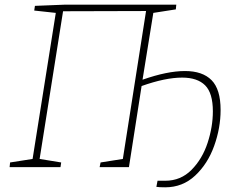

<svg xmlns="http://www.w3.org/2000/svg" viewBox="-20 -713 1032 819"><path d="M921 -244Q921 -167 893.5 -90.5Q866 -14 812.5 36Q759 86 685 86Q658 86 647 84L652 58H685Q751 58 797 11.5Q843 -35 865.5 -103.5Q888 -172 888 -238Q888 -316 855 -349Q822 -382 757 -382Q685 -382 584 -346L530 0H405L409 -20L504 -35L603 -666L249 -665L149 -35L241 -20L238 0H21L23 -20L119 -35L218 -658L126 -668L129 -688L254 -693H732L730 -673L634 -658L588 -373Q693 -410 769 -410Q844 -410 882.5 -371Q921 -332 921 -244Z"/></svg>

Font: Bitter Pro ExtraLight
Style: Italic
Weight: 275
Italic angle: -9°
Designer: Sol Matas, and Bitter project Authors
Foundry: Sol Matas
Version: Version 1.010